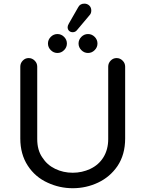

<svg xmlns="http://www.w3.org/2000/svg" viewBox="-20 -999 780 1030"><path d="M236.3 -18.6Q168.9 -48.8 128.9 -110.4Q88.9 -171.9 88.9 -255.9V-641.6Q88.9 -660.2 102.1 -673.8Q115.2 -687.5 133.8 -687.5Q152.3 -687.5 166 -673.8Q179.7 -660.2 179.7 -641.6V-252.9Q179.7 -193.4 207 -154.3Q232.4 -114.3 275.9 -93.3Q319.3 -72.3 370.1 -72.3Q419.9 -72.3 463.9 -92.8Q509.8 -114.3 535.2 -155.8Q560.5 -197.3 560.5 -252.9V-641.6Q560.5 -660.2 573.7 -673.8Q586.9 -687.5 605.5 -687.5Q624 -687.5 637.7 -673.8Q651.4 -660.2 651.4 -641.6V-255.9Q651.4 -169.9 610.4 -108.4Q570.3 -49.8 506.3 -19.5Q442.4 10.7 370.1 10.7Q299.8 10.7 236.3 -18.6ZM237.3 -765.6Q237.3 -786.1 252.4 -801.3Q267.6 -816.4 288.1 -816.4Q308.6 -816.4 323.7 -801.3Q338.9 -786.1 338.9 -765.6Q338.9 -745.1 323.7 -730Q308.6 -714.8 288.1 -714.8Q267.6 -714.8 252.4 -730Q237.3 -745.1 237.3 -765.6ZM401.4 -765.6Q401.4 -786.1 416.5 -801.3Q431.6 -816.4 452.1 -816.4Q472.7 -816.4 487.8 -801.3Q502.9 -786.1 502.9 -765.6Q502.9 -745.1 487.8 -730Q472.7 -714.8 452.1 -714.8Q431.6 -714.8 416.5 -730Q401.4 -745.1 401.4 -765.6ZM342.8 -853.5Q342.8 -861.3 349.6 -873L399.4 -960Q409.2 -979.5 432.6 -979.5Q448.2 -979.5 459 -969.2Q469.7 -959 469.7 -942.4Q469.7 -926.8 460 -917L392.6 -836.9Q383.8 -826.2 370.1 -826.2Q358.4 -826.2 350.6 -833.5Q342.8 -840.8 342.8 -853.5Z"/></svg>

Font: jf-openhuninn-2.1
Style: Regular
Weight: 400
Designer: [Kosugi Maru]
Designed by MOTOYA      

[Varela Round]
Joe Prince (Latin component); Avraham Cornfeld (Hebrew component)
Foundry: justfont Co., Ltd.
Version: 2.1